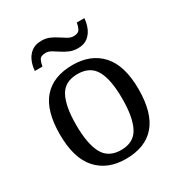

<svg xmlns="http://www.w3.org/2000/svg" viewBox="-175 -856 926 987"><g transform="rotate(-30 288.5 -362.0)"><path d="M287 10Q179 10 117 -59Q55 -128 55 -269Q55 -409 114.5 -477.5Q174 -546 290 -546Q398 -546 460 -477.5Q522 -409 522 -269Q522 -128 462.5 -59Q403 10 287 10ZM289 -42Q364 -42 394.5 -99.5Q425 -157 425 -269Q425 -381 394 -437Q363 -493 288 -493Q213 -493 182.5 -437Q152 -381 152 -269Q152 -157 183 -99.5Q214 -42 289 -42ZM358 -606Q331 -606 309 -615.5Q287 -625 268.5 -637.5Q250 -650 233.5 -659.5Q217 -669 201 -669Q171 -669 163 -652.5Q155 -636 152 -616H107Q109 -647 120.5 -673.5Q132 -700 154.5 -717Q177 -734 213 -734Q240 -734 261.5 -724.5Q283 -715 301.5 -702.5Q320 -690 336.5 -680.5Q353 -671 369 -671Q398 -671 406.5 -687.5Q415 -704 418 -724H463Q461 -694 449.5 -667Q438 -640 416 -623Q394 -606 358 -606Z"/></g></svg>

Font: Noto Serif Oriya
Style: Regular
Weight: 400
Designer: David Williams
Foundry: Google LLC, David Williams
Version: Version 1.051; ttfautohint (v1.8.4.7-5d5b)